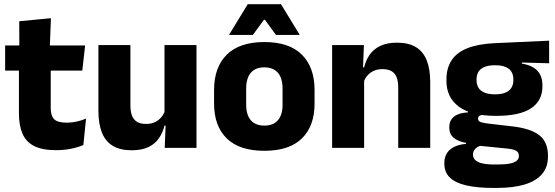

<svg xmlns="http://www.w3.org/2000/svg" viewBox="-20 -707 2654 918"><path d="M247.5 11Q182 11 143.2 -8.8Q104.5 -28.5 87.5 -68Q70.5 -107.5 70.5 -165.5V-440H222.5V-190Q222.5 -154 238.8 -137.2Q255 -120.5 299.5 -120.5Q324 -120.5 348 -126Q372 -131.5 391.5 -140L378.5 -13.5Q353 -2.5 319.8 4.2Q286.5 11 247.5 11ZM4.5 -369.5V-489.5H387L373.5 -369.5ZM72.5 -478.5 72 -605.5 223.5 -620 218 -478.5Z M603.5 -491.5V-202.5Q603.5 -175.5 610.5 -155.8Q617.5 -136 634 -125.2Q650.5 -114.5 679 -114.5Q703 -114.5 720.8 -123Q738.5 -131.5 750.8 -146Q763 -160.5 769 -178L792.5 -106.5H766.5Q758.5 -73.5 740.2 -46.5Q722 -19.5 690.2 -4Q658.5 11.5 609 11.5Q554.5 11.5 519.2 -9.8Q484 -31 467.2 -73Q450.5 -115 450.5 -178V-491.5ZM919.5 -491.5V0H767.5L772.5 -123L766.5 -137V-491.5Z M1244 14Q1125 14 1064.2 -45.2Q1003.5 -104.5 1003.5 -212V-276.5Q1003.5 -385.5 1064.5 -445.8Q1125.5 -506 1244 -506Q1362.5 -506 1423.2 -445.8Q1484 -385.5 1484 -276.5V-212Q1484 -104.5 1423.5 -45.2Q1363 14 1244 14ZM1244 -106.5Q1286.5 -106.5 1308.8 -132.2Q1331 -158 1331 -205.5V-283Q1331 -333 1308.8 -359Q1286.5 -385 1244 -385Q1201.5 -385 1179.2 -359Q1157 -333 1157 -283V-205.5Q1157 -158 1179.2 -132.2Q1201.5 -106.5 1244 -106.5ZM1164.5 -687H1323.5L1412 -542V-540H1299.5L1246.5 -612.5H1242L1189 -540H1076V-542Z M1884 0V-289Q1884 -316 1877 -335.8Q1870 -355.5 1853.5 -366Q1837 -376.5 1808.5 -376.5Q1785 -376.5 1767 -368.2Q1749 -360 1736.8 -345.8Q1724.5 -331.5 1718.5 -313.5L1695 -385H1721Q1729 -418.5 1747.2 -445Q1765.5 -471.5 1797.5 -487.2Q1829.5 -503 1878.5 -503Q1933.5 -503 1968.5 -481.8Q2003.5 -460.5 2020.2 -418.5Q2037 -376.5 2037 -313.5V0ZM1568 0V-491.5H1720L1715 -368.5L1721 -354V0Z M2352 -153Q2233.5 -153 2174 -197Q2114.5 -241 2114.5 -320.5V-327Q2114.5 -381 2138.8 -418.2Q2163 -455.5 2213.5 -476Q2264 -496.5 2343 -500.5L2605.5 -512.5V-404.5L2475 -408V-403Q2508.5 -397.5 2530.2 -384.2Q2552 -371 2562.8 -349.8Q2573.5 -328.5 2573.5 -297.5V-294Q2573.5 -225.5 2519.2 -189.2Q2465 -153 2352 -153ZM2344.5 79.5H2359.5Q2395.5 79.5 2417.8 75Q2440 70.5 2450.5 61.5Q2461 52.5 2461 39V38Q2461 20.5 2446.2 13Q2431.5 5.5 2402 3L2257 -11.5L2290.5 -13.5Q2275.5 -11 2264.8 -5Q2254 1 2247.8 10Q2241.5 19 2241.5 32V33Q2241.5 48 2252.5 58.5Q2263.5 69 2286.2 74.2Q2309 79.5 2344.5 79.5ZM2337 191.5Q2263 191.5 2210.8 179.8Q2158.5 168 2131.5 142.5Q2104.5 117 2104.5 75V73Q2104.5 44.5 2117 25Q2129.5 5.5 2153 -5.5Q2176.5 -16.5 2208 -19V-24Q2169.5 -31 2148.8 -48.5Q2128 -66 2128 -97.5V-98Q2128 -120.5 2138.2 -136Q2148.5 -151.5 2168.5 -159.8Q2188.5 -168 2217.5 -169.5V-186L2330.5 -157.5L2297.5 -158Q2280 -158 2272.8 -153.5Q2265.5 -149 2265.5 -140V-139.5Q2265.5 -128.5 2277.2 -123.8Q2289 -119 2315.5 -116L2432 -102.5Q2517 -92.5 2558.5 -60.5Q2600 -28.5 2600 38.5V41.5Q2600 92.5 2571.2 125.8Q2542.5 159 2488.2 175.2Q2434 191.5 2356 191.5ZM2347 -256Q2376.5 -256 2395.8 -263.8Q2415 -271.5 2424.8 -286.8Q2434.5 -302 2434.5 -323.5V-328Q2434.5 -349.5 2425 -364.5Q2415.5 -379.5 2396.2 -387.2Q2377 -395 2347 -395H2346.5Q2316 -395 2296.5 -387Q2277 -379 2267.8 -364Q2258.5 -349 2258.5 -327.5V-323.5Q2258.5 -302 2268.2 -286.8Q2278 -271.5 2297.5 -263.8Q2317 -256 2347 -256Z"/></svg>

Font: Anek Tamil Medium
Style: Bold
Weight: 700
Version: Version 1.003